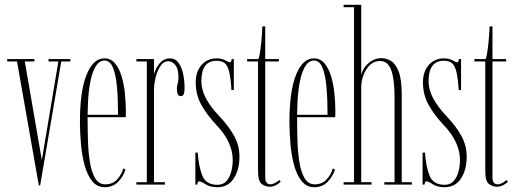

<svg xmlns="http://www.w3.org/2000/svg" viewBox="-20 -770 2158 801"><path d="M142 3.5 51 -513.5H10V-523.5H123.5V-513.5H83.5L154.5 -102L223.5 -513.5H182.5V-523.5H273.5V-513.5H235.5L147.5 3.5Z M417 11Q385 11 364.8 -14Q344.5 -39 333.2 -79.8Q322 -120.5 317.8 -168.5Q313.5 -216.5 313.5 -262.5Q313.5 -389 341 -457.8Q368.5 -526.5 415.5 -526.5Q442 -526.5 459.5 -506Q477 -485.5 487 -452.5Q497 -419.5 501 -381.5Q505 -343.5 505 -308.5Q505 -301.5 505 -294.8Q505 -288 504.5 -281H345.5V-278Q345.5 -231.5 347 -182.8Q348.5 -134 355.2 -92.8Q362 -51.5 377 -26.2Q392 -1 419 -1Q450.5 -1 469.2 -22Q488 -43 494.5 -67.5L503.5 -62.5Q493.5 -32 471.8 -10.5Q450 11 417 11ZM415.5 -517.5Q383 -517.5 364.8 -460.2Q346.5 -403 345.5 -291H472.5Q472.5 -355.5 468 -406.8Q463.5 -458 451.2 -487.8Q439 -517.5 415.5 -517.5Z M549 0V-10H592.5V-513.5H549V-523.5H622.5V-460Q623 -464.5 630 -480.8Q637 -497 651.8 -511.8Q666.5 -526.5 689 -526.5Q711 -526.5 724.2 -508.8Q737.5 -491 743.8 -462.5Q750 -434 750 -401Q750 -387 746.8 -378Q743.5 -369 734.5 -369Q724.5 -369 721.2 -378.2Q718 -387.5 718 -400Q718 -411.5 721.2 -422Q724.5 -432.5 724.5 -447.5Q724.5 -483 711.2 -498.8Q698 -514.5 683.5 -514.5Q662 -514.5 648.5 -493.5Q635 -472.5 628.8 -445Q622.5 -417.5 622.5 -397.5V-10H668V0Z M887 11Q856.5 11 837.8 -1.2Q819 -13.5 810.5 -13.5Q804.5 -13.5 803 0H795V-133.5H805Q809 -73.5 824.5 -36.2Q840 1 887 1Q911 1 925 -15Q939 -31 945 -55Q951 -79 951 -102.5Q951 -138 934.5 -175Q918 -212 881 -250.5Q846 -287.5 821.2 -330.5Q796.5 -373.5 796.5 -426.5Q796.5 -471 820.8 -498.8Q845 -526.5 883.5 -526.5Q905.5 -526.5 919.8 -518.2Q934 -510 940 -510Q945 -510 946.5 -523.5H955.5V-394.5H945.5Q942.5 -444 936 -470.5Q929.5 -497 917.2 -506.8Q905 -516.5 883.5 -516.5Q820 -516.5 820 -431.5Q820 -396.5 838.5 -361Q857 -325.5 892.5 -288Q936 -242 957.5 -201.8Q979 -161.5 979 -116.5Q979 -62 955.2 -25.5Q931.5 11 887 11Z M1105.5 9Q1087 9 1071.8 -2.5Q1056.5 -14 1056.5 -55.5V-513.5H1011V-523.5H1056.5Q1060 -523.5 1063.5 -543.8Q1067 -564 1070.2 -595.5Q1073.5 -627 1074.5 -660H1086.5V-523.5H1143.5V-513.5H1086.5V-31Q1086.5 -14.5 1092.5 -7.8Q1098.5 -1 1106.5 -1Q1118 -1 1129.8 -8Q1141.5 -15 1145.5 -19L1151 -12Q1143.5 -4 1131.2 2.5Q1119 9 1105.5 9Z M1291 11Q1259 11 1238.8 -14Q1218.5 -39 1207.2 -79.8Q1196 -120.5 1191.8 -168.5Q1187.5 -216.5 1187.5 -262.5Q1187.5 -389 1215 -457.8Q1242.5 -526.5 1289.5 -526.5Q1316 -526.5 1333.5 -506Q1351 -485.5 1361 -452.5Q1371 -419.5 1375 -381.5Q1379 -343.5 1379 -308.5Q1379 -301.5 1379 -294.8Q1379 -288 1378.5 -281H1219.5V-278Q1219.5 -231.5 1221 -182.8Q1222.5 -134 1229.2 -92.8Q1236 -51.5 1251 -26.2Q1266 -1 1293 -1Q1324.5 -1 1343.2 -22Q1362 -43 1368.5 -67.5L1377.5 -62.5Q1367.5 -32 1345.8 -10.5Q1324 11 1291 11ZM1289.5 -517.5Q1257 -517.5 1238.8 -460.2Q1220.5 -403 1219.5 -291H1346.5Q1346.5 -355.5 1342 -406.8Q1337.5 -458 1325.2 -487.8Q1313 -517.5 1289.5 -517.5Z M1413.5 0V-10H1457V-740H1413.5V-750H1487V-454.5Q1488.5 -470 1500 -487Q1511.5 -504 1530.2 -515.8Q1549 -527.5 1571.5 -527.5Q1591 -527.5 1610.5 -516.2Q1630 -505 1643 -472Q1656 -439 1656 -373.5V-10H1698V0H1583.5V-10H1626V-360Q1626 -440.5 1612 -478Q1598 -515.5 1565.5 -515.5Q1531.5 -515.5 1510 -483Q1488.5 -450.5 1487 -409V-10H1530V0Z M1835 11Q1804.5 11 1785.8 -1.2Q1767 -13.5 1758.5 -13.5Q1752.5 -13.5 1751 0H1743V-133.5H1753Q1757 -73.5 1772.5 -36.2Q1788 1 1835 1Q1859 1 1873 -15Q1887 -31 1893 -55Q1899 -79 1899 -102.5Q1899 -138 1882.5 -175Q1866 -212 1829 -250.5Q1794 -287.5 1769.2 -330.5Q1744.5 -373.5 1744.5 -426.5Q1744.5 -471 1768.8 -498.8Q1793 -526.5 1831.5 -526.5Q1853.5 -526.5 1867.8 -518.2Q1882 -510 1888 -510Q1893 -510 1894.5 -523.5H1903.5V-394.5H1893.5Q1890.5 -444 1884 -470.5Q1877.5 -497 1865.2 -506.8Q1853 -516.5 1831.5 -516.5Q1768 -516.5 1768 -431.5Q1768 -396.5 1786.5 -361Q1805 -325.5 1840.5 -288Q1884 -242 1905.5 -201.8Q1927 -161.5 1927 -116.5Q1927 -62 1903.2 -25.5Q1879.5 11 1835 11Z M2053.5 9Q2035 9 2019.8 -2.5Q2004.5 -14 2004.5 -55.5V-513.5H1959V-523.5H2004.5Q2008 -523.5 2011.5 -543.8Q2015 -564 2018.2 -595.5Q2021.5 -627 2022.5 -660H2034.5V-523.5H2091.5V-513.5H2034.5V-31Q2034.5 -14.5 2040.5 -7.8Q2046.5 -1 2054.5 -1Q2066 -1 2077.8 -8Q2089.5 -15 2093.5 -19L2099 -12Q2091.5 -4 2079.2 2.5Q2067 9 2053.5 9Z"/></svg>

Font: Imbue 100pt Thin
Style: Regular
Weight: 100
Designer: Tyler Finck
Foundry: Etcetera Type Company
Version: Version 1.102; ttfautohint (v1.8.3)